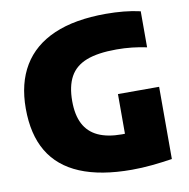

<svg xmlns="http://www.w3.org/2000/svg" viewBox="-84 -832 907 923"><g transform="rotate(-10 370.0 -370.0)"><path d="M486.5 10Q335 10 234.5 -32Q134 -74 84.2 -157.8Q34.5 -241.5 34.5 -368Q34.5 -491 85.8 -576.2Q137 -661.5 238.8 -705.8Q340.5 -750 492.5 -750Q536.5 -750 578.8 -746Q621 -742 660 -733V-557Q625 -564.5 588.5 -568.5Q552 -572.5 513 -572.5Q421.5 -572.5 366.2 -551Q311 -529.5 285.8 -483.5Q260.5 -437.5 260.5 -364.5Q260.5 -297 283.2 -253Q306 -209 352.2 -187.5Q398.5 -166 468.5 -166Q495.5 -166 524.5 -168.2Q553.5 -170.5 577 -173.5L483 -94.5V-360H684V-7.5Q635.5 0 585.2 5Q535 10 486.5 10Z"/></g></svg>

Font: Encode Sans Condensed Thin Black
Style: Regular
Weight: 900
Version: Version 3.002